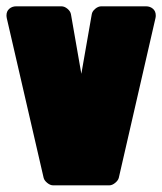

<svg xmlns="http://www.w3.org/2000/svg" viewBox="-25 -545 503 596"><path d="M165.5 -525.4Q175.3 -525.4 184.6 -517.6Q193.8 -509.8 195.3 -500.5L227.5 -315.9L259.8 -500.5Q261.2 -509.8 270.5 -517.6Q279.8 -525.4 289.6 -525.4H428.2Q440.9 -525.4 449.7 -517.8Q458.5 -510.3 458.5 -497.1Q458.5 -494.6 458.3 -492.7Q458 -490.7 457.5 -488.3L343.8 6.8Q341.8 15.1 332.5 22.7Q323.2 30.3 314.5 30.3H139.6Q130.9 30.3 121.6 22.7Q112.3 15.1 110.4 6.8L-3.9 -488.3Q-4.4 -490.7 -4.6 -492.7Q-4.9 -494.6 -4.9 -497.1Q-4.9 -510.3 3.9 -517.8Q12.7 -525.4 25.4 -525.4Z"/></svg>

Font: Akaash Gobhi Moti
Style: Regular
Weight: 400
Designer: Kulbir Singh Thind, MD
Foundry: Punjab Online
Version: Version 1.200